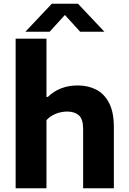

<svg xmlns="http://www.w3.org/2000/svg" viewBox="-20 -1017 695 1037"><path d="M64.5 0V-808H231V-493.5H238.5Q302 -555.5 400 -555.5Q455.5 -555.5 499.5 -533Q543.5 -510.5 569.2 -460.8Q595 -411 595 -330V0H429V-320Q429 -373.5 406 -394Q383 -414.5 343 -414.5Q312 -414.5 282 -402.8Q252 -391 231 -368V0ZM117 -845.5 260 -997H401L544 -845.5H413L330.5 -936L248 -845.5Z"/></svg>

Font: Encode Sans SemiExpanded SemiExpanded
Style: Bold
Weight: 700
Width: 6
Designer: Multiple Designers
Foundry: Impallari Type
Version: Version 3.000; ttfautohint (v1.8.3) -l 8 -r 50 -G 200 -x 14 